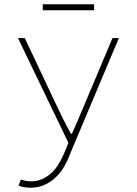

<svg xmlns="http://www.w3.org/2000/svg" viewBox="-20 -656 640 898"><path d="M122 222Q108 222 92.5 219.5Q77 217 67 212L77 184Q86 187 98.5 189.5Q111 192 125 192Q154 192 177.5 181.5Q201 171 220.5 153Q240 135 255 110Q270 85 282 56L300 12L64 -478H96L244 -164Q258 -134 276 -98Q294 -62 312 -30H316Q331 -62 346 -98Q361 -134 374 -164L506 -478H536L306 68Q296 96 280 123.5Q264 151 241 173Q218 195 188.5 208.5Q159 222 122 222ZM180 -608V-636H420V-608Z"/></svg>

Font: Source Code Pro ExtraLight
Style: Regular
Weight: 200
Monospace: yes
Designer: Paul D. Hunt, Teo Tuominen
Foundry: Adobe Systems Incorporated
Version: Version 2.030;PS 1.000;hotconv 16.6.51;makeotf.lib2.5.65220